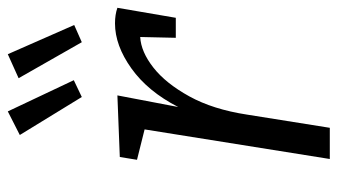

<svg xmlns="http://www.w3.org/2000/svg" viewBox="-202 -642 845 480"><g transform="rotate(-90 220.0 -402.5)"><path d="M62 0 136 -463 60 -482 67 -525 221 -531 192 -379Q231 -455 288.5 -496Q346 -537 401 -537Q423 -537 440 -531L415 -385H365L367 -474Q330 -472 290.5 -441Q251 -410 218.5 -351Q186 -292 173 -207L140 0ZM217 -620 122 -775 181 -805 259 -640ZM354 -620 264 -778 324 -805 397 -639Z"/></g></svg>

Font: Bitter
Style: Italic
Weight: 400
Italic angle: -9°
Designer: Sol Matas, and Bitter project Authors
Foundry: Sol Matas
Version: Version 2.001